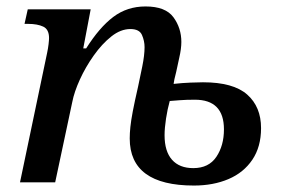

<svg xmlns="http://www.w3.org/2000/svg" viewBox="-20 -565 871 595"><path d="M581 10Q382 10 382 -136Q382 -152 384 -171.5Q386 -191 391.5 -220Q397 -249 408 -297Q414 -325 421 -359.5Q428 -394 428 -419Q428 -438 420 -456.5Q412 -475 384 -475Q354 -475 325 -452Q296 -429 270.5 -393Q245 -357 227.5 -318.5Q210 -280 204 -249L151 0H42L126 -401Q129 -415 130.5 -428Q132 -441 132 -447Q132 -474 114 -482.5Q96 -491 67 -491H56L66 -536H261L238 -415H247Q288 -480 331 -512.5Q374 -545 431 -545Q493 -545 517.5 -511.5Q542 -478 542 -435Q542 -414 535.5 -386Q529 -358 526 -342Q522 -327 520.5 -319.5Q519 -312 518 -305Q545 -308 570.5 -309Q596 -310 609 -310Q703 -310 746 -272Q789 -234 789 -168Q789 -110 762 -70Q735 -30 688 -10Q641 10 581 10ZM579 -44Q627 -44 650.5 -79Q674 -114 674 -164Q674 -256 584 -256Q557 -256 538 -254.5Q519 -253 506 -252Q499 -227 494.5 -197.5Q490 -168 490 -146Q490 -96 513 -70Q536 -44 579 -44Z"/></svg>

Font: Noto Serif Medium
Style: Italic
Weight: 500
Italic angle: -12°
Designer: Monotype Design Team
Foundry: Monotype Imaging Inc.
Version: Version 2.014; ttfautohint (v1.8.4.7-5d5b)